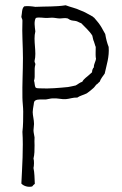

<svg xmlns="http://www.w3.org/2000/svg" viewBox="-20 -724 462 728"><path d="M114 -343C123 -349 141 -346 155 -347C164 -348 171 -351 181 -351C199 -352 214 -347 229 -348C244 -349 257 -355 273 -354C283 -361 297 -364 309 -370C318 -376 326 -383 334 -390C339 -394 341 -399 345 -403C351 -406 353 -411 358 -414C362 -426 371 -436 377 -445C384 -478 395 -508 392 -546C386 -561 382 -577 379 -595C372 -606 367 -618 360 -628C353 -639 344 -648 336 -658C334 -658 332 -660 332 -661C316 -669 302 -679 284 -685C268 -693 247 -697 229 -704C191 -698 155 -700 114 -698C102 -700 83 -702 72 -700C62 -692 64 -674 61 -660C62 -654 66 -651 65 -643C63 -596 67 -550 67 -504C67 -453 64 -406 65 -354C65 -337 68 -319 68 -301C68 -275 68 -249 65 -224C69 -164 64 -91 61 -28C69 -19 86 -13 102 -17C105 -21 108 -24 112 -27C111 -47 111 -69 107 -87C109 -95 110 -114 107 -123C111 -138 111 -156 111 -173C110 -183 111 -193 111 -203C110 -212 107 -221 107 -230C107 -238 109 -246 109 -254C109 -270 104 -286 104 -299C104 -307 106 -316 107 -323C109 -330 107 -339 114 -343ZM134 -389C127 -390 120 -388 115 -392C111 -398 112 -410 109 -418C115 -435 108 -460 114 -479C115 -485 110 -487 111 -493C120 -527 105 -570 114 -605C112 -623 108 -643 116 -656C130 -660 146 -655 160 -656C166 -656 171 -657 177 -657C187 -657 197 -654 207 -654C217 -654 227 -657 237 -654C240 -653 242 -650 245 -649C253 -645 261 -646 269 -644C276 -642 281 -638 288 -636C302 -621 319 -607 330 -589C332 -582 333 -572 336 -567C339 -560 340 -552 343 -546C343 -532 342 -518 343 -507C343 -505 344 -504 344 -502C343 -490 335 -481 336 -469C332 -465 329 -458 329 -450L319 -441C311 -433 298 -426 292 -414C282 -411 275 -404 267 -400C256 -398 247 -395 238 -394C208 -391 164 -387 134 -389Z"/></svg>

Font: FuturaRener
Style: Light
Weight: 300
Designer: BSozoo
Foundry: BSozoo
Version: Version 1.0